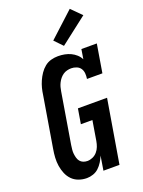

<svg xmlns="http://www.w3.org/2000/svg" viewBox="-181 -1068 863 1158"><g transform="rotate(-20 251.0 -489.5)"><path d="M169 8Q142 8 117 -1Q92 -10 74.5 -28Q57 -46 47 -70Q37 -94 33 -120Q29 -146 30.5 -173Q32 -200 37 -228L91 -552Q94 -575 99.5 -596.5Q105 -618 114.5 -639.5Q124 -661 137.5 -681Q151 -701 169.5 -716Q188 -731 210.5 -737Q233 -743 255 -743Q277 -743 297.5 -739Q318 -735 336 -726.5Q354 -718 369 -704.5Q384 -691 393 -673L403 -735H502L472 -554H373Q376 -572 374.5 -589.5Q373 -607 364 -620.5Q355 -634 338.5 -640.5Q322 -647 305 -647Q292 -647 278 -643.5Q264 -640 252.5 -632Q241 -624 232 -613Q223 -602 216.5 -589Q210 -576 206.5 -563Q203 -550 201 -537L147 -212Q145 -198 143.5 -184Q142 -170 143.5 -157Q145 -144 148.5 -131Q152 -118 160 -108Q168 -98 180.5 -93Q193 -88 207 -88Q224 -88 241 -95.5Q258 -103 270 -117Q282 -131 288.5 -148Q295 -165 298 -183L319 -310H245L261 -406H448L380 0H277L292 -92Q284 -72 272.5 -53.5Q261 -35 245.5 -20.5Q230 -6 209.5 1Q189 8 169 8ZM311 -789 261 -841 420 -987 484 -923Z"/></g></svg>

Font: Iosevka Curly Slab Oblique
Style: Bold
Weight: 700
Italic angle: -9°
Monospace: yes
Designer: Belleve Invis
Foundry: Belleve Invis
Version: Version 11.1.0; ttfautohint (v1.8.3)